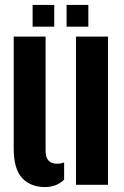

<svg xmlns="http://www.w3.org/2000/svg" viewBox="-20 -748 501 777"><path d="M35.5 -147.5V-600H164.5V-136.5Q164.5 -85.5 212 -85.5Q225 -85.5 239.5 -90.5V-21Q209 9 162 9Q104 9 69.8 -27.2Q35.5 -63.5 35.5 -147.5ZM287.5 0V-600H417V0ZM249.5 -640V-728H337.5V-640ZM112 -640V-728H199.5V-640Z"/></svg>

Font: Big Shoulders Stencil Display ExtraBold
Style: Regular
Weight: 800
Designer: Patric King
Foundry: XO Type Co
Version: Version 1.000